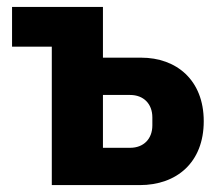

<svg xmlns="http://www.w3.org/2000/svg" viewBox="-20 -536 640 556"><path d="M130 0H384.9C491.1 0 570 -65 570 -185C570 -304 491.1 -369 388.8 -369H278.1V-516H14.9V-400.9H130ZM278.1 -108V-261H356.9C396 -261 421.2 -235.1 421.2 -196V-172.9C421.2 -133.9 396 -108 356.9 -108Z"/></svg>

Font: Margiela Mono Bold
Style: Regular
Weight: 700
Designer: Mike Abbink, Paul van der Laan, Pieter van Rosmalen
Foundry: Bold Monday
Version: Version 2.003 2021